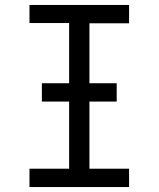

<svg xmlns="http://www.w3.org/2000/svg" viewBox="-20 -755 640 775"><path d="M99 0V-74H259V-662H99V-735H501V-661H341V-74H501V0ZM149 -345V-419H451V-345Z"/></svg>

Font: Iosevka Custom Extended
Style: Regular
Weight: 400
Width: 7
Monospace: yes
Designer: Belleve Invis
Foundry: Belleve Invis
Version: Version 11.2.4; ttfautohint (v1.8.4)